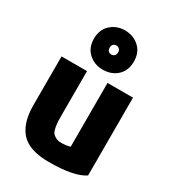

<svg xmlns="http://www.w3.org/2000/svg" viewBox="-207 -968 997 1103"><g transform="rotate(30 291.5 -416.0)"><path d="M526 -25Q460 21 291 21Q162 21 107 -39Q52 -99 52 -217V-541H221V-267Q221 -231 221.5 -213Q222 -195 226 -171.5Q230 -148 238 -137Q246 -126 261 -118Q276 -110 298 -110Q331 -110 357 -118V-541H526ZM427 -723Q427 -662 389 -627.5Q351 -593 294 -593Q239 -593 200.5 -628Q162 -663 162 -723Q162 -783 200.5 -818Q239 -853 294 -853Q350 -853 388.5 -818Q427 -783 427 -723ZM314 -701Q322 -709 322 -723Q322 -737 314 -745Q306 -753 294 -753Q282 -753 274 -745Q266 -737 266 -723Q266 -709 274 -701Q282 -693 294 -693Q306 -693 314 -701Z"/></g></svg>

Font: Repo
Style: ExtraBold
Weight: 800
Designer: Stefan Peev
Foundry: Context Ltd
Version: Version 001.000